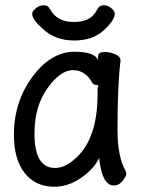

<svg xmlns="http://www.w3.org/2000/svg" viewBox="-20 -690 540 734"><path d="M187 23.9Q116.2 23.9 74.7 -28.1Q33.2 -80.1 33.2 -174.8Q33.2 -300.8 104 -396.5Q174.8 -492.2 265.1 -492.2Q340.8 -492.2 355 -460.9V-475.1Q355 -491.2 379.9 -491.2Q399.9 -491.2 420.4 -482.7Q440.9 -474.1 440.9 -458Q429.2 -368.2 429.2 -194.8Q429.2 -90.8 460 -37.1Q462.9 -30.8 462.9 -24.9Q462.9 -17.1 449 1Q435.1 19 415 19Q370.1 19 358.9 -85.9Q339.8 -44.9 290.5 -10.5Q241.2 23.9 187 23.9ZM189.9 -47.9Q226.1 -47.9 261.2 -78.1Q353 -151.9 353 -330.1V-354Q356 -357.9 356 -360.8Q356 -365.2 349.1 -365.2Q337.9 -365.2 333 -373Q306.2 -421.9 258.8 -421.9Q210.9 -421.9 161.4 -352.5Q111.8 -283.2 111.8 -180.2Q111.8 -47.9 189.9 -47.9ZM263.2 -535.2Q190.9 -535.2 143.1 -580.1Q103 -615.2 103 -637.2Q103 -647 116.9 -658.4Q130.9 -669.9 147 -669.9Q164.1 -669.9 170.9 -655.8Q196.8 -606 262.2 -606Q293.9 -606 315.9 -616.5Q337.9 -627 353 -655.8Q359.9 -669.9 377 -669.9Q393.1 -669.9 406 -658.4Q418.9 -647 418.9 -637.2Q418.9 -613.8 377 -574.5Q335 -535.2 263.2 -535.2Z"/></svg>

Font: LXGW WenKai Mono GB Screen
Style: Regular
Weight: 400
Monospace: yes
Designer: LXGW / Fontworks Inc.
Foundry: LXGW / Fontworks Inc.
Version: Version 1.510;January 18,2025